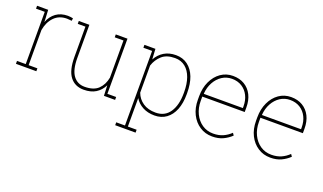

<svg xmlns="http://www.w3.org/2000/svg" viewBox="-74 -988 2761 1642"><g transform="rotate(20 1307.0 -167.5)"><path d="M229 -26.4V0H43.5V-26.4H123V-502H43.5V-528.3H144.5L149.4 -436.5V-418.5Q171.4 -475.1 214.8 -506.6Q258.3 -538.1 321.8 -538.1Q333 -538.1 347.4 -536.1Q361.8 -534.2 368.7 -532.2L365.7 -508.8L321.8 -512.2Q251 -512.2 206.8 -466.6Q162.6 -420.9 149.4 -346.2V-26.4Z M662.1 10.3Q582 10.3 537.6 -47.6Q493.2 -105.5 493.2 -227.1V-502H423.3V-528.3H519.5V-226.1Q519.5 -118.7 557.4 -67.4Q595.2 -16.1 661.1 -16.1Q743.7 -16.1 785.4 -56.6Q827.1 -97.2 839.4 -164.1V-502H759.8V-528.3H866.2V-26.4H945.8V0H844.2L840.3 -94.7Q815.4 -44.4 771.7 -17.1Q728 10.3 662.1 10.3Z M1206.1 176.8V203.1H1020.5V176.8H1100.1V-502H1020.5V-528.3H1120.6L1126 -433.6Q1152.3 -482.4 1197.8 -510.3Q1243.2 -538.1 1305.7 -538.1Q1367.7 -538.1 1412.6 -504.9Q1504.9 -435.1 1504.9 -264.6V-254.4Q1504.9 -173.3 1481.4 -113.8Q1457.5 -54.7 1413.1 -22.2Q1368.7 10.3 1306.6 10.3Q1244.6 10.3 1198.5 -14.6Q1152.3 -39.6 1126.5 -82V176.8ZM1307.1 -16.1Q1390.6 -16.1 1434.3 -80.6Q1478 -145 1478 -254.4V-264.6Q1478 -338.4 1458.5 -393.6Q1439 -449.2 1400.4 -480.5Q1361.8 -511.7 1306.2 -511.7Q1229.5 -511.7 1187 -473.1Q1144.5 -434.6 1126.5 -378.4V-131.3Q1146 -78.6 1191.9 -47.4Q1237.8 -16.1 1307.1 -16.1Z M1831.1 10.3Q1767.1 10.3 1717.8 -22.5Q1668 -54.7 1639.2 -112.1Q1610.4 -169.4 1610.4 -244.1V-275.4Q1610.4 -351.6 1638.2 -410.6Q1666 -470.2 1714.6 -504.2Q1763.2 -538.1 1824.7 -538.1Q1884.8 -538.1 1929.2 -511.7Q1974.1 -484.9 1998.5 -436.5Q2022.9 -388.2 2022.9 -322.3V-281.7H1636.7V-244.1Q1636.7 -178.7 1661.6 -127.4Q1686.5 -75.7 1730.5 -45.9Q1774.4 -16.1 1831.1 -16.1Q1881.3 -16.1 1920.2 -33.4Q1959 -50.8 1989.3 -80.6L2003.4 -60.1Q1970.7 -28.8 1929.2 -9.3Q1887.7 10.3 1831.1 10.3ZM1640.6 -311 1642.1 -308.1H1996.6V-324.2Q1996.6 -378.4 1975.6 -420.4Q1954.6 -462.9 1915.8 -487.3Q1877 -511.7 1824.7 -511.7Q1775.4 -511.7 1734.9 -485.4Q1694.8 -459 1669.9 -413.6Q1645 -368.2 1640.6 -311Z M2360.4 10.3Q2296.4 10.3 2247.1 -22.5Q2197.3 -54.7 2168.5 -112.1Q2139.6 -169.4 2139.6 -244.1V-275.4Q2139.6 -351.6 2167.5 -410.6Q2195.3 -470.2 2243.9 -504.2Q2292.5 -538.1 2354 -538.1Q2414.1 -538.1 2458.5 -511.7Q2503.4 -484.9 2527.8 -436.5Q2552.2 -388.2 2552.2 -322.3V-281.7H2166V-244.1Q2166 -178.7 2190.9 -127.4Q2215.8 -75.7 2259.8 -45.9Q2303.7 -16.1 2360.4 -16.1Q2410.6 -16.1 2449.5 -33.4Q2488.3 -50.8 2518.6 -80.6L2532.7 -60.1Q2500 -28.8 2458.5 -9.3Q2417 10.3 2360.4 10.3ZM2169.9 -311 2171.4 -308.1H2525.9V-324.2Q2525.9 -378.4 2504.9 -420.4Q2483.9 -462.9 2445.1 -487.3Q2406.2 -511.7 2354 -511.7Q2304.7 -511.7 2264.2 -485.4Q2224.1 -459 2199.2 -413.6Q2174.3 -368.2 2169.9 -311Z"/></g></svg>

Font: Hanuman Thin
Style: Regular
Weight: 100
Designer: Danh Hong
Version: Version 8.002; ttfautohint (v1.8.3)